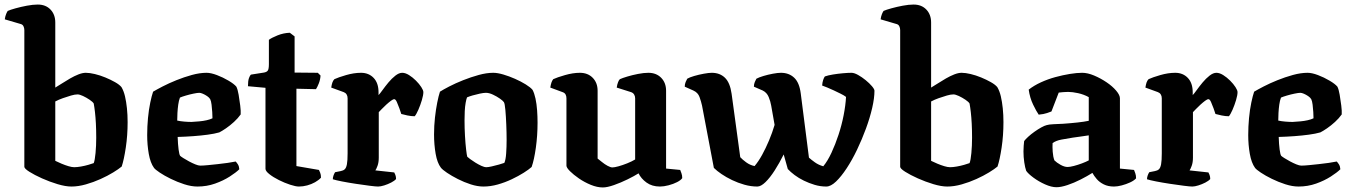

<svg xmlns="http://www.w3.org/2000/svg" viewBox="-20 -820 5941 844"><path d="M294 0Q268 0 233 -10.5Q198 -21 164.5 -36Q131 -51 109 -65Q87 -79 87 -87V-688Q87 -697 83 -705Q79 -713 69 -715L1 -735Q3 -749 7 -758.5Q11 -768 14 -772Q25 -777 48.5 -783.5Q72 -790 98.5 -795Q125 -800 146 -800Q181 -800 202 -778Q223 -756 223 -721V-435Q235 -442 252 -453Q269 -464 288 -475Q307 -486 325 -493Q343 -500 357 -500Q374 -500 397 -494.5Q420 -489 443 -479.5Q466 -470 485.5 -459Q505 -448 514 -437Q524 -420 529.5 -396.5Q535 -373 538 -344Q541 -315 541 -283Q541 -225 533 -171.5Q525 -118 515 -88Q502 -77 477.5 -62Q453 -47 422 -33Q391 -19 357.5 -9.5Q324 0 294 0ZM306 -85Q319 -85 336 -88Q353 -91 368.5 -95.5Q384 -100 392 -103Q397 -115 400 -147.5Q403 -180 403 -214Q403 -249 401.5 -277Q400 -305 397.5 -327Q395 -349 392 -365Q388 -372 374 -381.5Q360 -391 345 -398Q330 -405 321 -405Q309 -405 292 -400Q275 -395 256.5 -388.5Q238 -382 223 -374V-113Q235 -107 250.5 -100.5Q266 -94 281 -89.5Q296 -85 306 -85Z M848 0Q821 0 790 -10Q759 -20 730.5 -34Q702 -48 682 -61.5Q662 -75 657 -82Q641 -104 634 -143.5Q627 -183 627 -226Q627 -264 630.5 -301Q634 -338 640.5 -369Q647 -400 653 -417Q668 -426 695 -440Q722 -454 755.5 -467.5Q789 -481 823.5 -490.5Q858 -500 888 -500Q907 -500 933.5 -490Q960 -480 984.5 -465.5Q1009 -451 1019 -439Q1025 -427 1029 -403.5Q1033 -380 1036 -356Q1039 -332 1038 -317Q1026 -300 1008.5 -284Q991 -268 973.5 -256Q956 -244 944 -238Q923 -232 893.5 -228Q864 -224 830 -221.5Q796 -219 761 -218Q762 -186 765 -163Q768 -140 772 -135Q775 -132 786 -125Q797 -118 811 -110.5Q825 -103 838.5 -97.5Q852 -92 860 -92Q873 -92 893.5 -94Q914 -96 937 -98.5Q960 -101 981 -104Q1002 -107 1016 -110Q1021 -105 1026 -97Q1031 -89 1032 -76Q1018 -62 990 -44Q962 -26 925.5 -13Q889 0 848 0ZM822 -284Q839 -285 856 -286.5Q873 -288 888.5 -291.5Q904 -295 914 -300Q914 -311 913 -327.5Q912 -344 910 -360Q908 -376 904 -384Q900 -391 890.5 -397.5Q881 -404 871.5 -408Q862 -412 856 -412Q848 -412 831 -408.5Q814 -405 797 -400Q780 -395 771 -391Q766 -378 763.5 -360Q761 -342 760 -323.5Q759 -305 759 -290Q772 -287 789.5 -285.5Q807 -284 822 -284Z M1294 0Q1280 0 1255.5 -8Q1231 -16 1206 -28.5Q1181 -41 1164 -54.5Q1147 -68 1147 -78V-434L1070 -441Q1070 -465 1074.5 -477Q1079 -489 1083 -492L1140 -501Q1152 -503 1157 -509.5Q1162 -516 1162 -538V-645Q1174 -654 1200 -664.5Q1226 -675 1254 -676L1275 -660V-501L1377 -500L1389 -488Q1388 -470 1381.5 -453.5Q1375 -437 1369 -428L1283 -430V-90L1382 -73Q1384 -69 1387.5 -60.5Q1391 -52 1391 -39Q1381 -28 1365 -19Q1349 -10 1330.5 -5Q1312 0 1294 0Z M1642 0Q1632 0 1604.5 -3.5Q1577 -7 1544 -12Q1511 -17 1483 -22.5Q1455 -28 1443 -32Q1443 -40 1446 -48.5Q1449 -57 1453 -63L1478 -68Q1489 -70 1495.5 -76Q1502 -82 1505 -98Q1508 -114 1508 -146V-388Q1508 -398 1503.5 -405Q1499 -412 1491 -415L1436 -435Q1438 -448 1441 -457Q1444 -466 1450 -472Q1467 -480 1501.5 -490Q1536 -500 1567 -500Q1601 -500 1622.5 -477.5Q1644 -455 1644 -414V-402Q1650 -408 1661.5 -424Q1673 -440 1687.5 -457.5Q1702 -475 1718 -487.5Q1734 -500 1748 -500Q1762 -500 1778 -490Q1794 -480 1808.5 -465.5Q1823 -451 1832 -437Q1841 -423 1841 -415Q1841 -402 1834.5 -380Q1828 -358 1819 -337.5Q1810 -317 1803 -309Q1788 -309 1771 -312.5Q1754 -316 1744 -319Q1741 -329 1735.5 -344Q1730 -359 1724.5 -371.5Q1719 -384 1713 -384Q1708 -384 1698.5 -377Q1689 -370 1678 -360Q1667 -350 1658 -340.5Q1649 -331 1645 -327V-127Q1645 -106 1639.5 -91Q1634 -76 1630 -71L1713 -62Q1715 -59 1718 -51Q1721 -43 1721 -33Q1714 -25 1699.5 -17.5Q1685 -10 1669 -5Q1653 0 1642 0Z M2105 0Q2079 0 2049.5 -9.5Q2020 -19 1992.5 -33Q1965 -47 1945 -60.5Q1925 -74 1918 -83Q1902 -104 1895 -144Q1888 -184 1888 -229Q1888 -267 1892 -303Q1896 -339 1902 -369Q1908 -399 1914 -417Q1928 -426 1955 -440Q1982 -454 2016 -467.5Q2050 -481 2084.5 -490.5Q2119 -500 2148 -500Q2167 -500 2192.5 -492.5Q2218 -485 2244 -473.5Q2270 -462 2291 -449Q2312 -436 2321 -425Q2329 -410 2334 -386.5Q2339 -363 2341 -335.5Q2343 -308 2343 -281Q2343 -224 2335.5 -170.5Q2328 -117 2317 -86Q2305 -75 2282 -60.5Q2259 -46 2229.5 -32Q2200 -18 2168 -9Q2136 0 2105 0ZM2118 -85Q2126 -85 2141.5 -88.5Q2157 -92 2173 -96.5Q2189 -101 2197 -104Q2203 -117 2205 -145.5Q2207 -174 2207 -205Q2207 -237 2205.5 -273Q2204 -309 2201.5 -337Q2199 -365 2195 -371Q2191 -377 2177.5 -386.5Q2164 -396 2147 -404Q2130 -412 2116 -412Q2106 -412 2089.5 -408.5Q2073 -405 2057.5 -400.5Q2042 -396 2033 -392Q2030 -385 2027 -368.5Q2024 -352 2023 -332Q2022 -312 2022 -291Q2022 -257 2024 -222.5Q2026 -188 2029 -162.5Q2032 -137 2034 -131Q2037 -128 2047 -120.5Q2057 -113 2070 -105Q2083 -97 2096 -91Q2109 -85 2118 -85Z M2630 4Q2605 4 2577 -7.5Q2549 -19 2525 -35.5Q2501 -52 2485.5 -67.5Q2470 -83 2470 -92V-388Q2470 -398 2466 -405Q2462 -412 2453 -415L2399 -435Q2401 -448 2404 -457Q2407 -466 2412 -472Q2429 -480 2464 -490Q2499 -500 2529 -500Q2564 -500 2585.5 -478Q2607 -456 2607 -421V-123Q2615 -117 2626.5 -107.5Q2638 -98 2651 -91Q2664 -84 2672 -84Q2681 -84 2699 -89Q2717 -94 2737 -102Q2757 -110 2772 -119V-388Q2772 -397 2767.5 -404.5Q2763 -412 2754 -415L2691 -435Q2693 -449 2697 -459Q2701 -469 2705 -472Q2716 -477 2737.5 -483.5Q2759 -490 2784.5 -495Q2810 -500 2830 -500Q2865 -500 2886.5 -478Q2908 -456 2908 -421V-79L2970 -73Q2972 -68 2975.5 -58.5Q2979 -49 2979 -37Q2973 -28 2956.5 -19.5Q2940 -11 2919 -5.5Q2898 0 2881 0Q2846 0 2822 -17.5Q2798 -35 2787 -58Q2768 -46 2738.5 -31.5Q2709 -17 2679 -6.5Q2649 4 2630 4Z M3309 0Q3281 0 3252.5 -8Q3224 -16 3198 -28.5Q3172 -41 3151.5 -55Q3131 -69 3118 -82L3066 -356Q3062 -374 3055 -393.5Q3048 -413 3028 -422L2990 -439Q2990 -450 2994 -459.5Q2998 -469 3001 -474Q3011 -480 3031.5 -486Q3052 -492 3074 -496Q3096 -500 3109 -500Q3144 -500 3166.5 -478.5Q3189 -457 3196 -408L3234 -129Q3243 -119 3260 -106.5Q3277 -94 3297 -90Q3314 -110 3330 -139Q3346 -168 3360.5 -202.5Q3375 -237 3385 -271L3370 -356Q3367 -374 3359 -393.5Q3351 -413 3333 -422L3294 -439Q3294 -450 3298 -459.5Q3302 -469 3305 -474Q3316 -480 3336 -486Q3356 -492 3377.5 -496Q3399 -500 3413 -500Q3448 -500 3471 -478.5Q3494 -457 3500 -409L3536 -127Q3546 -118 3562 -106.5Q3578 -95 3599 -89Q3618 -112 3635 -148.5Q3652 -185 3666 -227.5Q3680 -270 3688.5 -313.5Q3697 -357 3699 -394Q3690 -401 3675.5 -408Q3661 -415 3645.5 -422.5Q3630 -430 3616 -435.5Q3602 -441 3594 -444Q3595 -458 3598.5 -468.5Q3602 -479 3606 -484Q3620 -489 3641.5 -492.5Q3663 -496 3685.5 -498Q3708 -500 3723 -500Q3735 -500 3752 -490.5Q3769 -481 3785.5 -467.5Q3802 -454 3813 -441Q3824 -428 3824 -421Q3824 -389 3814 -345.5Q3804 -302 3786.5 -254.5Q3769 -207 3747.5 -162Q3726 -117 3702 -80.5Q3678 -44 3655 -22Q3632 0 3612 0Q3586 0 3561 -7.5Q3536 -15 3513.5 -26Q3491 -37 3473 -50.5Q3455 -64 3443 -77L3425 -141Q3406 -103 3385.5 -71Q3365 -39 3345 -19.5Q3325 0 3309 0Z M4144 0Q4118 0 4083 -10.5Q4048 -21 4014.5 -36Q3981 -51 3959 -65Q3937 -79 3937 -87V-688Q3937 -697 3933 -705Q3929 -713 3919 -715L3851 -735Q3853 -749 3857 -758.5Q3861 -768 3864 -772Q3875 -777 3898.5 -783.5Q3922 -790 3948.5 -795Q3975 -800 3996 -800Q4031 -800 4052 -778Q4073 -756 4073 -721V-435Q4085 -442 4102 -453Q4119 -464 4138 -475Q4157 -486 4175 -493Q4193 -500 4207 -500Q4224 -500 4247 -494.5Q4270 -489 4293 -479.5Q4316 -470 4335.5 -459Q4355 -448 4364 -437Q4374 -420 4379.5 -396.5Q4385 -373 4388 -344Q4391 -315 4391 -283Q4391 -225 4383 -171.5Q4375 -118 4365 -88Q4352 -77 4327.5 -62Q4303 -47 4272 -33Q4241 -19 4207.5 -9.5Q4174 0 4144 0ZM4156 -85Q4169 -85 4186 -88Q4203 -91 4218.5 -95.5Q4234 -100 4242 -103Q4247 -115 4250 -147.5Q4253 -180 4253 -214Q4253 -249 4251.5 -277Q4250 -305 4247.5 -327Q4245 -349 4242 -365Q4238 -372 4224 -381.5Q4210 -391 4195 -398Q4180 -405 4171 -405Q4159 -405 4142 -400Q4125 -395 4106.5 -388.5Q4088 -382 4073 -374V-113Q4085 -107 4100.5 -100.5Q4116 -94 4131 -89.5Q4146 -85 4156 -85Z M4624 3Q4602 3 4574 -9.5Q4546 -22 4523 -39Q4500 -56 4491 -69Q4486 -83 4482.5 -106.5Q4479 -130 4479 -154Q4479 -168 4480 -179.5Q4481 -191 4482 -200Q4488 -208 4500 -219Q4512 -230 4527.5 -241Q4543 -252 4557.5 -260Q4572 -268 4581 -270Q4590 -273 4611 -274Q4632 -275 4654 -276Q4670 -277 4685.5 -278.5Q4701 -280 4716 -281.5Q4731 -283 4743.5 -285Q4756 -287 4766 -289V-393Q4744 -405 4719 -410.5Q4694 -416 4675 -416Q4666 -416 4653.5 -415Q4641 -414 4634 -413L4602 -330Q4597 -328 4582.5 -323Q4568 -318 4546 -316Q4536 -330 4521.5 -360Q4507 -390 4502 -426Q4525 -444 4555.5 -458Q4586 -472 4619 -481Q4652 -490 4683 -495Q4714 -500 4737 -500Q4761 -500 4789.5 -488Q4818 -476 4844 -458.5Q4870 -441 4886.5 -421.5Q4903 -402 4903 -388V-79L4965 -73Q4967 -68 4970.5 -58.5Q4974 -49 4974 -36Q4965 -26 4947.5 -18Q4930 -10 4911 -5Q4892 0 4877 0Q4851 0 4832 -9.5Q4813 -19 4801 -33Q4789 -47 4782 -60Q4760 -46 4730.5 -31Q4701 -16 4672.5 -6.5Q4644 3 4624 3ZM4673 -86Q4683 -86 4700.5 -90.5Q4718 -95 4736.5 -102Q4755 -109 4766 -115V-225Q4750 -223 4732 -220Q4714 -217 4696 -215Q4671 -211 4646.5 -206.5Q4622 -202 4607 -191Q4606 -175 4607.5 -153Q4609 -131 4615 -115Q4625 -105 4642 -95.5Q4659 -86 4673 -86Z M5221 0Q5211 0 5183.5 -3.5Q5156 -7 5123 -12Q5090 -17 5062 -22.5Q5034 -28 5022 -32Q5022 -40 5025 -48.5Q5028 -57 5032 -63L5057 -68Q5068 -70 5074.5 -76Q5081 -82 5084 -98Q5087 -114 5087 -146V-388Q5087 -398 5082.5 -405Q5078 -412 5070 -415L5015 -435Q5017 -448 5020 -457Q5023 -466 5029 -472Q5046 -480 5080.5 -490Q5115 -500 5146 -500Q5180 -500 5201.5 -477.5Q5223 -455 5223 -414V-402Q5229 -408 5240.5 -424Q5252 -440 5266.5 -457.5Q5281 -475 5297 -487.5Q5313 -500 5327 -500Q5341 -500 5357 -490Q5373 -480 5387.5 -465.5Q5402 -451 5411 -437Q5420 -423 5420 -415Q5420 -402 5413.5 -380Q5407 -358 5398 -337.5Q5389 -317 5382 -309Q5367 -309 5350 -312.5Q5333 -316 5323 -319Q5320 -329 5314.5 -344Q5309 -359 5303.5 -371.5Q5298 -384 5292 -384Q5287 -384 5277.5 -377Q5268 -370 5257 -360Q5246 -350 5237 -340.5Q5228 -331 5224 -327V-127Q5224 -106 5218.5 -91Q5213 -76 5209 -71L5292 -62Q5294 -59 5297 -51Q5300 -43 5300 -33Q5293 -25 5278.5 -17.5Q5264 -10 5248 -5Q5232 0 5221 0Z M5688 0Q5661 0 5630 -10Q5599 -20 5570.5 -34Q5542 -48 5522 -61.5Q5502 -75 5497 -82Q5481 -104 5474 -143.5Q5467 -183 5467 -226Q5467 -264 5470.5 -301Q5474 -338 5480.5 -369Q5487 -400 5493 -417Q5508 -426 5535 -440Q5562 -454 5595.5 -467.5Q5629 -481 5663.5 -490.5Q5698 -500 5728 -500Q5747 -500 5773.5 -490Q5800 -480 5824.5 -465.5Q5849 -451 5859 -439Q5865 -427 5869 -403.5Q5873 -380 5876 -356Q5879 -332 5878 -317Q5866 -300 5848.5 -284Q5831 -268 5813.5 -256Q5796 -244 5784 -238Q5763 -232 5733.5 -228Q5704 -224 5670 -221.5Q5636 -219 5601 -218Q5602 -186 5605 -163Q5608 -140 5612 -135Q5615 -132 5626 -125Q5637 -118 5651 -110.5Q5665 -103 5678.5 -97.5Q5692 -92 5700 -92Q5713 -92 5733.5 -94Q5754 -96 5777 -98.5Q5800 -101 5821 -104Q5842 -107 5856 -110Q5861 -105 5866 -97Q5871 -89 5872 -76Q5858 -62 5830 -44Q5802 -26 5765.5 -13Q5729 0 5688 0ZM5662 -284Q5679 -285 5696 -286.5Q5713 -288 5728.5 -291.5Q5744 -295 5754 -300Q5754 -311 5753 -327.5Q5752 -344 5750 -360Q5748 -376 5744 -384Q5740 -391 5730.5 -397.5Q5721 -404 5711.5 -408Q5702 -412 5696 -412Q5688 -412 5671 -408.5Q5654 -405 5637 -400Q5620 -395 5611 -391Q5606 -378 5603.5 -360Q5601 -342 5600 -323.5Q5599 -305 5599 -290Q5612 -287 5629.5 -285.5Q5647 -284 5662 -284Z"/></svg>

Font: Texturina Medium 12pt
Style: Bold
Weight: 700
Version: Version 1.002